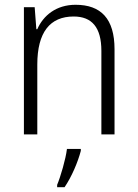

<svg xmlns="http://www.w3.org/2000/svg" viewBox="-20 -562 576 803"><path d="M296 -542C215 -542 161 -497 136 -440H132L125 -532H80V0H136V-292C136 -427 189 -493 288 -493C364 -493 404 -448 404 -349V0H459V-356C459 -484 402 -542 296 -542ZM318 69V61H260C255 103 233 178 219 211V221H250C280 177 306 115 318 69Z"/></svg>

Font: Noto Sans Telugu SemiCondensed Light
Style: Regular
Weight: 300
Width: 4
Designer: Jelle Bosma - Monotype Design Team
Foundry: Monotype Imaging Inc.
Version: Version 2.005